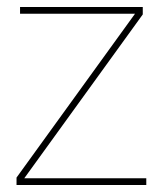

<svg xmlns="http://www.w3.org/2000/svg" viewBox="-20 -526 457 546"><path d="M396 0V-19H49L386 -485V-506H37V-487H364L27 -21V0Z"/></svg>

Font: IBM Plex Thai Looped Thin
Style: Regular
Weight: 100
Designer: Mike Abbink, Paul van der Laan, Pieter van Rosmalen, Ben Mitchell, Mark Frömberg
Foundry: Bold Monday
Version: Version 1.0